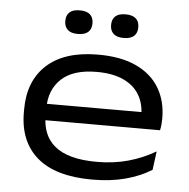

<svg xmlns="http://www.w3.org/2000/svg" viewBox="-50 -715 768 781"><g transform="rotate(5 334.0 -325.0)"><path d="M354 15Q204.5 15 129.2 -49.8Q54 -114.5 54 -233.5V-245.5Q54 -362.5 126.5 -428Q199 -493.5 335.5 -493.5Q428.5 -493.5 491 -464.2Q553.5 -435 585.2 -382Q617 -329 617 -258.5V-255.5Q617 -244 615.8 -231.5Q614.5 -219 612 -209H528.5Q530 -220.5 530.5 -234.5Q531 -248.5 531 -261.5Q531 -311 509 -347.2Q487 -383.5 443.5 -403.2Q400 -423 335.5 -423Q240 -423 191.8 -378.5Q143.5 -334 143.5 -257V-249.5V-240V-224Q143.5 -187.5 155.8 -157Q168 -126.5 194.5 -104.2Q221 -82 263.8 -70.2Q306.5 -58.5 367.5 -58.5Q435.5 -58.5 494.2 -74.8Q553 -91 606 -122L596 -46Q549.5 -17 489.5 -1Q429.5 15 354 15ZM95 -209V-276H594.5V-209ZM244.5 -570Q216.5 -570 203 -582.8Q189.5 -595.5 189.5 -617.5V-619.5Q189.5 -641.5 203 -654Q216.5 -666.5 244.5 -666.5Q273 -666.5 286.8 -654Q300.5 -641.5 300.5 -619.5V-617.5Q300.5 -595 286.8 -582.5Q273 -570 244.5 -570ZM431.5 -570Q403.5 -570 390 -582.8Q376.5 -595.5 376.5 -617.5V-619.5Q376.5 -641.5 390 -654Q403.5 -666.5 431.5 -666.5Q460 -666.5 473.8 -654Q487.5 -641.5 487.5 -619.5V-617.5Q487.5 -595 473.8 -582.5Q460 -570 431.5 -570Z"/></g></svg>

Font: Anek Gujarati Expanded
Style: Regular
Weight: 400
Width: 7
Designer: Mrunmayee Ghaisas (Gujarati), Yesha Goshar (Latin)
Foundry: Ek Type
Version: Version 1.003